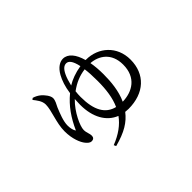

<svg xmlns="http://www.w3.org/2000/svg" viewBox="-103 -843 1206 1206"><g transform="rotate(-45 500.0 -240.5)"><path d="M200 -505C216 -484 239 -458 239 -425C239 -373 203 -297 203 -223C203 -154 225 -104 243 -82C255 -68 265 -58 280 -58C297 -58 305 -68 305 -82C305 -105 294 -117 294 -144C294 -177 332 -263 392 -321L390 -271C390 -160 435 -82 511 -52C478 -6 429 30 360 57L367 72C465 46 519 12 559 -40L587 -38C727 -38 815 -119 815 -249C815 -367 727 -446 616 -446H613C595 -512 562 -553 518 -553C492 -553 460 -536 435 -491C418 -460 404 -420 397 -368C335 -317 292 -254 257 -176C247 -189 242 -212 242 -235C242 -274 262 -322 278 -361C287 -379 300 -401 300 -421C300 -444 274 -474 259 -487C245 -499 228 -508 210 -513ZM430 -352C475 -385 519 -403 568 -409C572 -380 574 -344 574 -299C574 -223 565 -157 540 -102C465 -120 427 -185 427 -304C427 -320 428 -336 430 -352ZM621 -411C690 -406 760 -363 760 -259C760 -144 680 -98 593 -96C623 -160 630 -236 630 -303C630 -342 627 -379 621 -411ZM436 -397C443 -426 451 -453 461 -473C477 -506 494 -518 512 -518C532 -518 551 -500 563 -442C512 -434 468 -417 436 -397Z"/></g></svg>

Font: Noto Serif CJK TC
Style: Regular
Weight: 400
Designer: Ryoko NISHIZUKA 西塚涼子 (kana & ideographs); Frank Grießhammer (Latin, Greek & Cyrillic); Wenlong ZHANG 张文龙 (bopomofo); San
Foundry: Adobe
Version: Version 2.001;hotconv 1.1.0;makeotfexe 2.6.0